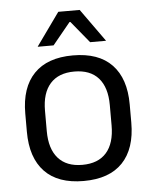

<svg xmlns="http://www.w3.org/2000/svg" viewBox="-51 -726 622 782"><g transform="rotate(-5 260.0 -335.0)"><path d="M260 12.5Q155 12.5 100.8 -44.2Q46.5 -101 46.5 -207.5V-282Q46.5 -388 101 -444.5Q155.5 -501 260 -501Q365 -501 419.2 -444.5Q473.5 -388 473.5 -282V-207.5Q473.5 -101 419.2 -44.2Q365 12.5 260 12.5ZM260 -53.5Q325 -53.5 358.8 -92Q392.5 -130.5 392.5 -203V-286.5Q392.5 -358.5 358.8 -396.8Q325 -435 260 -435Q195.5 -435 161.5 -396.8Q127.5 -358.5 127.5 -286.5V-203Q127.5 -130.5 161.5 -92Q195.5 -53.5 260 -53.5ZM216.5 -683H304L399.5 -549.5V-548.5H335L262 -637.5H258.5L185.5 -548.5H121V-549.5Z"/></g></svg>

Font: Anek Gurmukhi Medium
Style: Regular
Weight: 400
Version: Version 1.003